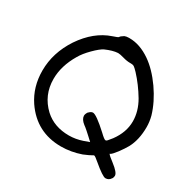

<svg xmlns="http://www.w3.org/2000/svg" viewBox="-172 -946 1142 1140"><g transform="rotate(30 399.0 -376.0)"><path d="M363.3 -765.6V-766.6Q377 -772.5 394.5 -772.5H399.4Q470.7 -772.5 543 -722.7Q605.5 -679.7 662.1 -599.6Q717.8 -519.5 741.2 -439.5Q751 -402.3 751 -365.2Q751 -278.3 717.8 -216.8Q704.1 -192.4 679.7 -159.2Q654.3 -126 644.5 -121.1Q641.6 -120.1 639.6 -119.1Q643.6 -110.4 681.6 -82Q732.4 -43 732.4 -21.5Q732.4 -12.7 727.5 -2H726.6Q713.9 19.5 690.4 19.5Q670.9 19.5 600.6 -40Q572.3 -64.5 565.4 -64.5Q562.5 -64.5 558.6 -61.5Q543 -51.8 502.9 -35.2Q468.8 -23.4 435.1 -17.6Q401.4 -11.7 367.2 -11.7Q199.2 -11.7 104.5 -150.4Q46.9 -236.3 46.9 -347.7Q46.9 -469.7 120.1 -581.1Q197.3 -695.3 304.7 -731.4Q337.9 -742.2 341.8 -747.1Q344.7 -754.9 363.3 -765.6ZM383.8 -662.1Q349.6 -660.2 300.8 -638.7Q277.3 -627 239.7 -589.4Q202.1 -551.8 182.6 -517.6Q128.9 -426.8 128.9 -337.9Q128.9 -226.6 209 -151.4Q274.4 -91.8 375 -91.8Q420.9 -91.8 466.8 -107.4L504.9 -121.1L478.5 -145.5Q474.6 -149.4 453.6 -168Q432.6 -186.5 424.8 -191.4Q395.5 -213.9 394.5 -238.3Q394.5 -251 405.3 -266.6H406.2Q419.9 -281.2 432.6 -281.2Q456.1 -281.2 538.1 -206.1Q569.3 -175.8 578.1 -175.8Q584 -175.8 589.8 -182.6Q596.7 -190.4 612.3 -210Q663.1 -279.3 663.1 -353.5Q663.1 -422.9 624 -490.2Q582 -560.5 530.3 -616.2Q510.7 -636.7 502.9 -641.6Q495.1 -646.5 482.4 -646.5H475.6Q452.1 -646.5 425.8 -654.3Q398.4 -662.1 385.7 -662.1Z"/></g></svg>

Font: sage sans
Style: Regular
Weight: 400
Version: Version 001.032